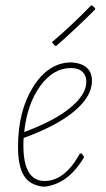

<svg xmlns="http://www.w3.org/2000/svg" viewBox="-20 -689 394 714"><path d="M319 -669 324 -668 334 -658 333 -653Q264 -584 189 -518L184 -519L173 -532Q242 -590 319 -669ZM293 -105Q235 -6 148 5H139Q90 -1 68.5 -36.5Q47 -72 47 -143Q47 -276 103 -365.5Q159 -455 242 -457H247Q322 -451 322 -388Q322 -331 257 -276Q192 -221 68 -176Q67 -167 67 -148Q67 -16 146 -16Q221 -16 277 -118H284ZM244 -436Q178 -436 129.5 -369Q81 -302 70 -198Q181 -239 241 -288Q301 -337 301 -385Q301 -408 286.5 -422Q272 -436 244 -436Z"/></svg>

Font: Alegreya Sans SC Thin
Style: Italic
Weight: 100
Italic angle: -7°
Designer: Juan Pablo del Peral
Foundry: Huerta Tipografica
Version: Version 2.007